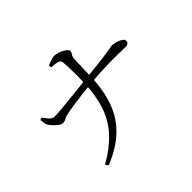

<svg xmlns="http://www.w3.org/2000/svg" viewBox="-167 -1021 1334 1334"><g transform="rotate(-45 500.0 -354.0)"><path d="M206.9 28Q311.3 -31.6 375.3 -101.1Q439.4 -170.7 470.4 -260.5Q501.4 -350.3 505.8 -468.7Q507.6 -502.9 507.6 -544.5Q507.6 -586.1 506.5 -624.5Q505.4 -662.8 502.2 -685.6Q501 -698.1 487.3 -703.8Q473.6 -709.6 455.5 -711.9Q437.4 -714.3 420.4 -715.6L418.1 -735.5Q429.4 -740 452 -748.4Q474.5 -756.8 490.3 -756.8Q513.2 -756.8 537.2 -747.6Q561.1 -738.3 578 -725.4Q594.9 -712.5 594.9 -700.8Q594.9 -689.2 590.2 -683.1Q585.5 -676.9 580.9 -668.4Q576.4 -659.9 575.2 -639.1Q572.8 -598.7 571.9 -551.1Q570.9 -503.5 569.5 -465.9Q565 -342.5 530.2 -244.6Q495.4 -146.6 420.7 -73.9Q346.1 -1.2 221.9 49ZM205.5 -382.6Q192.8 -382.6 174.9 -395.3Q157 -408.1 141.6 -425.2Q126.2 -442.3 120.6 -452.8Q114.4 -463.4 112.4 -477.8Q110.4 -492.2 108.9 -509L126.2 -515.6Q141.4 -494.3 158.7 -474.6Q175.9 -454.9 200.3 -455.7Q214.3 -455.7 245.1 -458.2Q275.8 -460.7 315.3 -464.8Q354.8 -468.9 396.5 -473.2Q438.2 -477.6 475.1 -481.6Q512 -485.6 536.2 -488.2Q617.8 -496.4 669.5 -502.1Q721.2 -507.7 750.7 -512.3Q780.2 -517 794.5 -519.5Q808.8 -522 814.9 -523.3Q821.1 -524.6 826.5 -524.6Q837.2 -524.6 853.2 -521.1Q869.2 -517.5 884.3 -511.2Q899.5 -504.8 909.8 -496.2Q920 -487.6 920 -477.5Q920 -463.1 911.1 -456.3Q902.2 -449.5 888.7 -449.5Q871.4 -449.5 828.7 -450.9Q786 -452.2 714.4 -450.9Q642.8 -449.7 537.2 -440.7Q497.7 -437.5 448.1 -431.2Q398.5 -425 352.3 -418.2Q306.1 -411.3 276.8 -405.7Q252.4 -401.1 238.4 -392.2Q224.4 -383.4 205.5 -382.6Z"/></g></svg>

Font: Noto Serif SC ExtraLight
Style: Regular
Weight: 200
Designer: Ryoko NISHIZUKA 西塚涼子 (kana & ideographs); Frank Grießhammer (Latin, Greek & Cyrillic); Wenlong ZHANG 张文龙 (bopomofo); San
Foundry: Adobe
Version: Version 2.002-H1;hotconv 1.1.0;makeotfexe 2.6.0